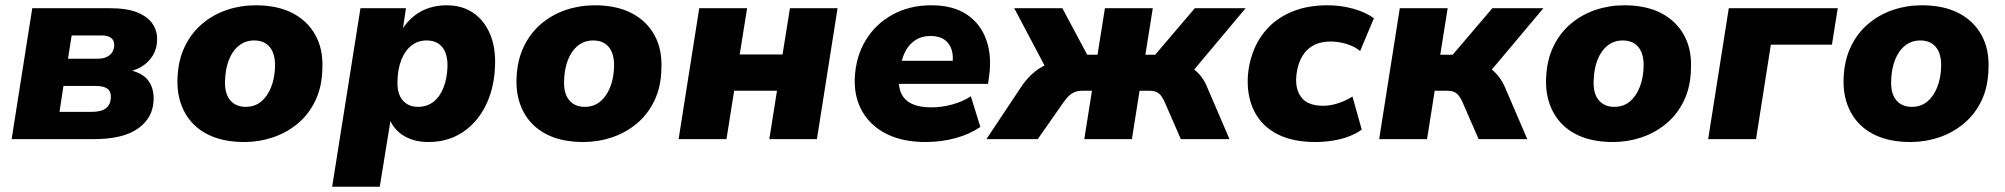

<svg xmlns="http://www.w3.org/2000/svg" viewBox="-20 -526 7580 726"><path d="M24 0 102 -495H395Q461 -495 500.5 -478.5Q540 -462 557.5 -435Q575 -408 574 -376Q574 -343 558 -316.5Q542 -290 514.5 -273.5Q487 -257 450 -252L452 -264Q510 -256 536 -227Q562 -198 561 -149Q559 -81 502.5 -40.5Q446 0 336 0ZM205 -103H327Q363 -103 381 -117Q399 -131 399 -159Q400 -181 385.5 -191Q371 -201 342 -201H220ZM237 -304H351Q378 -304 394.5 -317.5Q411 -331 412 -355Q412 -374 399.5 -383Q387 -392 364 -392H251Z M904 11Q821 11 764 -18.5Q707 -48 678 -102Q649 -156 651 -226Q653 -296 678 -348.5Q703 -401 744.5 -436Q786 -471 838 -488.5Q890 -506 947 -506Q1029 -506 1086 -476.5Q1143 -447 1172.5 -393.5Q1202 -340 1199 -269Q1198 -199 1173 -146.5Q1148 -94 1106 -59Q1064 -24 1012 -6.5Q960 11 904 11ZM909 -122Q943 -122 967 -141.5Q991 -161 1005 -196Q1019 -231 1020 -275Q1021 -322 1000.5 -347.5Q980 -373 941 -373Q908 -373 883.5 -353.5Q859 -334 845.5 -299.5Q832 -265 831 -220Q829 -173 850 -147.5Q871 -122 909 -122Z M1236 180 1343 -495H1515L1503 -414H1500Q1519 -444 1545 -465Q1571 -486 1602.5 -496Q1634 -506 1668 -506Q1727 -506 1768.5 -478Q1810 -450 1832 -399.5Q1854 -349 1852 -282Q1850 -197 1818.5 -131Q1787 -65 1731 -27Q1675 11 1600 11Q1546 11 1507 -12.5Q1468 -36 1451 -80L1458 -79L1416 180ZM1561 -122Q1595 -122 1619.5 -141.5Q1644 -161 1657.5 -196Q1671 -231 1672 -275Q1673 -322 1652.5 -347.5Q1632 -373 1593 -373Q1560 -373 1535.5 -353.5Q1511 -334 1497.5 -299.5Q1484 -265 1483 -220Q1481 -173 1502 -147.5Q1523 -122 1561 -122Z M2186 11Q2103 11 2046 -18.5Q1989 -48 1960 -102Q1931 -156 1933 -226Q1935 -296 1960 -348.5Q1985 -401 2026.5 -436Q2068 -471 2120 -488.5Q2172 -506 2229 -506Q2311 -506 2368 -476.5Q2425 -447 2454.5 -393.5Q2484 -340 2481 -269Q2480 -199 2455 -146.5Q2430 -94 2388 -59Q2346 -24 2294 -6.5Q2242 11 2186 11ZM2191 -122Q2225 -122 2249 -141.5Q2273 -161 2287 -196Q2301 -231 2302 -275Q2303 -322 2282.5 -347.5Q2262 -373 2223 -373Q2190 -373 2165.5 -353.5Q2141 -334 2127.5 -299.5Q2114 -265 2113 -220Q2111 -173 2132 -147.5Q2153 -122 2191 -122Z M2546 0 2624 -495H2805L2777 -320H2939L2967 -495H3147L3069 0H2889L2918 -183H2756L2727 0Z M3480 11Q3395 11 3334.5 -18.5Q3274 -48 3242 -102Q3210 -156 3212 -227Q3215 -310 3253 -373Q3291 -436 3355.5 -471Q3420 -506 3501 -506Q3584 -506 3636 -471Q3688 -436 3709.5 -375Q3731 -314 3720 -237L3716 -209H3357L3370 -296H3596L3581 -283Q3586 -315 3578 -339Q3570 -363 3550.5 -376.5Q3531 -390 3498 -390Q3466 -390 3443 -375.5Q3420 -361 3406 -336.5Q3392 -312 3387 -281L3381 -245Q3375 -204 3386.5 -176Q3398 -148 3427 -134Q3456 -120 3501 -120Q3541 -120 3581 -131Q3621 -142 3651 -162L3687 -46Q3648 -19 3594 -4Q3540 11 3480 11Z M3710 0 3843 -200Q3860 -225 3881 -244.5Q3902 -264 3926 -276.5Q3950 -289 3977 -292L3952 -236L3815 -495H3997L4091 -319H4130L4158 -495H4339L4311 -319H4348L4498 -495H4690L4473 -236L4438 -286Q4466 -283 4486.5 -269.5Q4507 -256 4522 -236.5Q4537 -217 4546 -193L4629 0H4445L4384 -140Q4377 -156 4369 -165.5Q4361 -175 4350.5 -179Q4340 -183 4325 -183H4289L4260 0H4080L4109 -183H4074Q4059 -183 4047 -179Q4035 -175 4024.5 -166Q4014 -157 4002 -140L3904 0Z M4954 11Q4868 11 4810.5 -18.5Q4753 -48 4724.5 -102Q4696 -156 4698 -227Q4700 -283 4720 -334Q4740 -385 4777.5 -423.5Q4815 -462 4871 -484Q4927 -506 5000 -506Q5050 -506 5097 -493Q5144 -480 5175 -457L5123 -333Q5103 -350 5072.5 -359.5Q5042 -369 5012 -369Q4977 -369 4952.5 -357.5Q4928 -346 4912.5 -325.5Q4897 -305 4889.5 -279.5Q4882 -254 4881 -227Q4880 -181 4904.5 -153.5Q4929 -126 4984 -126Q5010 -126 5039.5 -135.5Q5069 -145 5094 -161L5129 -36Q5109 -21 5080 -10Q5051 1 5018 6Q4985 11 4954 11Z M5195 0 5273 -495H5454L5426 -319H5473L5623 -495H5816L5600 -238L5568 -285Q5593 -282 5612.5 -269Q5632 -256 5647 -236.5Q5662 -217 5672 -193L5755 0H5571L5510 -140Q5503 -156 5495 -165.5Q5487 -175 5476.5 -179Q5466 -183 5451 -183H5405L5376 0Z M6079 11Q5996 11 5939 -18.5Q5882 -48 5853 -102Q5824 -156 5826 -226Q5828 -296 5853 -348.5Q5878 -401 5919.5 -436Q5961 -471 6013 -488.5Q6065 -506 6122 -506Q6204 -506 6261 -476.5Q6318 -447 6347.5 -393.5Q6377 -340 6374 -269Q6373 -199 6348 -146.5Q6323 -94 6281 -59Q6239 -24 6187 -6.5Q6135 11 6079 11ZM6084 -122Q6118 -122 6142 -141.5Q6166 -161 6180 -196Q6194 -231 6195 -275Q6196 -322 6175.5 -347.5Q6155 -373 6116 -373Q6083 -373 6058.5 -353.5Q6034 -334 6020.5 -299.5Q6007 -265 6006 -220Q6004 -173 6025 -147.5Q6046 -122 6084 -122Z M6439 0 6517 -495H6929L6907 -357H6676L6620 0Z M7204 11Q7121 11 7064 -18.5Q7007 -48 6978 -102Q6949 -156 6951 -226Q6953 -296 6978 -348.5Q7003 -401 7044.5 -436Q7086 -471 7138 -488.5Q7190 -506 7247 -506Q7329 -506 7386 -476.5Q7443 -447 7472.5 -393.5Q7502 -340 7499 -269Q7498 -199 7473 -146.5Q7448 -94 7406 -59Q7364 -24 7312 -6.5Q7260 11 7204 11ZM7209 -122Q7243 -122 7267 -141.5Q7291 -161 7305 -196Q7319 -231 7320 -275Q7321 -322 7300.5 -347.5Q7280 -373 7241 -373Q7208 -373 7183.5 -353.5Q7159 -334 7145.5 -299.5Q7132 -265 7131 -220Q7129 -173 7150 -147.5Q7171 -122 7209 -122Z"/></svg>

Font: Nunito Sans 11pt Black
Style: Italic
Weight: 900
Italic angle: -9°
Version: Version 3.101;gftools[0.9.27]